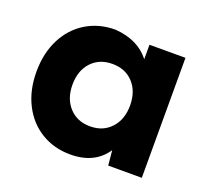

<svg xmlns="http://www.w3.org/2000/svg" viewBox="-96 -626 812 752"><g transform="rotate(20 310.0 -250.0)"><path d="M414 -62Q366 10 265 10Q197 10 143.5 -22.5Q90 -55 60 -114Q30 -173 30 -250Q30 -327 60 -386Q90 -445 143.5 -477.5Q197 -510 265 -510Q361 -503 410 -440V-500H560V0H420ZM420 -250Q420 -309 387 -344.5Q354 -380 300 -380Q246 -380 213 -344.5Q180 -309 180 -250Q180 -192 213 -156Q246 -120 300 -120Q354 -120 387 -156Q420 -192 420 -250Z"/></g></svg>

Font: Goli Bold
Style: Regular
Weight: 700
Designer: jaikishan Patel
Foundry: MagicType
Version: Version 1.000